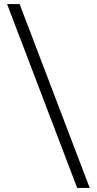

<svg xmlns="http://www.w3.org/2000/svg" viewBox="-20 -780 479 950"><path d="M362 150 15 -760H77L424 150Z"/></svg>

Font: Hedvig Letters Serif 12pt
Style: Regular
Weight: 400
Designer: Alexander Örn & Tor Weibull
Foundry: Kanon Foundry
Version: Version 1.000; ttfautohint (v1.8.4.7-5d5b)